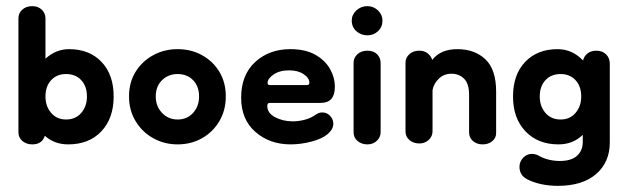

<svg xmlns="http://www.w3.org/2000/svg" viewBox="-20 -460 2035 625"><path d="M202 10Q157 10 126 -18Q117 10 85 10Q66 10 53 -1Q40 -12 40 -29V-401Q40 -417 52.5 -428.5Q65 -440 85 -440Q104 -440 116 -428.5Q128 -417 128 -400V-269Q162 -300 205 -300Q271 -300 310.5 -258.5Q350 -217 350 -146Q350 -75 310 -32.5Q270 10 202 10ZM195 -71Q226 -71 244.5 -92.5Q263 -114 263 -146Q263 -179 244.5 -199Q226 -219 195 -219Q165 -219 146.5 -199Q128 -179 128 -146Q128 -114 146.5 -92.5Q165 -71 195 -71Z M558 10Q515 10 479 -10Q443 -30 421.5 -65.5Q400 -101 400 -146Q400 -192 421.5 -226.5Q443 -261 479 -280.5Q515 -300 558 -300Q602 -300 637.5 -280.5Q673 -261 694 -226.5Q715 -192 715 -146Q715 -101 694 -65.5Q673 -30 637.5 -10Q602 10 558 10ZM558 -71Q589 -71 608.5 -92.5Q628 -114 628 -146Q628 -179 608.5 -199Q589 -219 558 -219Q528 -219 507.5 -199Q487 -179 487 -146Q487 -114 507.5 -92.5Q528 -71 558 -71Z M926 10Q858 10 811.5 -30.5Q765 -71 765 -142Q765 -216 810.5 -258Q856 -300 925 -300Q974 -300 1006 -282Q1038 -264 1054 -236Q1070 -208 1070 -177Q1070 -125 1024 -125H858Q850 -125 850 -115Q850 -92 875.5 -78.5Q901 -65 933 -65Q953 -65 973 -70.5Q993 -76 1008 -87Q1018 -94 1029 -94Q1044 -94 1054.5 -83Q1065 -72 1065 -57Q1065 -39 1046 -23Q1028 -8 993.5 1Q959 10 926 10ZM978 -183Q980 -183 983.5 -184Q987 -185 987 -191Q987 -206 968.5 -218.5Q950 -231 921 -231Q890 -231 870.5 -217.5Q851 -204 851 -190Q851 -183 859 -183Z M1176 10Q1157 10 1144 -1Q1131 -12 1131 -29V-256Q1131 -272 1143.5 -283.5Q1156 -295 1176 -295Q1196 -295 1207.5 -283.5Q1219 -272 1219 -255V-30Q1219 -13 1206.5 -1.5Q1194 10 1176 10ZM1176 -345Q1155 -345 1140 -358.5Q1125 -372 1125 -393Q1125 -412 1140 -426Q1155 -440 1176 -440Q1196 -440 1210.5 -426Q1225 -412 1225 -393Q1225 -372 1210.5 -358.5Q1196 -345 1176 -345Z M1551 10Q1532 10 1519.5 -1Q1507 -12 1507 -29V-151Q1507 -188 1490.5 -204Q1474 -220 1450 -220Q1425 -220 1408.5 -204Q1392 -188 1388 -167V-33Q1388 -16 1375.5 -4.5Q1363 7 1345 7Q1326 7 1313 -4Q1300 -15 1300 -32V-256Q1300 -272 1312.5 -283.5Q1325 -295 1345 -295Q1361 -295 1372 -286.5Q1383 -278 1387 -265Q1414 -300 1469 -300Q1525 -300 1560 -267Q1595 -234 1595 -162V-27Q1595 -11 1582.5 -0.5Q1570 10 1551 10Z M1796 145Q1768 145 1742 139.5Q1716 134 1695 123Q1671 110 1671 83Q1671 66 1683 53.5Q1695 41 1711 41Q1724 41 1734 47Q1750 56 1767.5 60Q1785 64 1802 64Q1840 64 1858.5 47Q1877 30 1877 2V-21Q1845 10 1798 10Q1731 10 1690.5 -32.5Q1650 -75 1650 -146Q1650 -217 1689.5 -258.5Q1729 -300 1795 -300Q1843 -300 1878 -263Q1881 -277 1892.5 -286Q1904 -295 1921 -295Q1941 -295 1953 -283Q1965 -271 1965 -253V4Q1965 68 1920.5 106.5Q1876 145 1796 145ZM1805 -71Q1835 -71 1853.5 -92.5Q1872 -114 1872 -146Q1872 -179 1853.5 -199Q1835 -219 1805 -219Q1774 -219 1755.5 -199Q1737 -179 1737 -146Q1737 -114 1755.5 -92.5Q1774 -71 1805 -71Z"/></svg>

Font: Dongle
Style: Bold
Weight: 700
Designer: Yanghee Ryu
Foundry: Yanghee Ryu
Version: Version 2.000